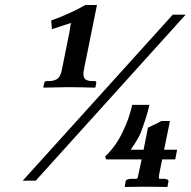

<svg xmlns="http://www.w3.org/2000/svg" viewBox="-20 -659 753 758"><path d="M662.1 -601.1H712.9L121.1 54.2H69.8ZM650.9 -181.2 627.9 -67.9H679.2L671.9 -29.8H620.1L608.9 26.9Q605 46.9 609.9 46.9H626Q633.8 46.9 638.4 48.8Q643.1 50.8 644.3 52.7Q645.5 54.7 645 57.1L641.1 79.1L556.2 78.1L472.2 79.1L476.1 56.2Q479 46.9 500 46.9H518.1Q521 46.9 522.9 43.5Q524.9 40 526.9 27.8L539.1 -29.8H398.9L395 -41Q439 -83.5 464.8 -139.2Q490.2 -190.9 502 -245.1H569.8Q562.5 -207.5 535.2 -133.8Q525.4 -110.4 496.1 -67.9H546.9L564 -154.8Q617.2 -180.2 617.2 -181.2ZM224.1 -382.8 253.9 -530.8Q255.9 -539.6 256.8 -547.6Q257.8 -555.7 258.1 -558.8Q258.3 -562 259.5 -564.5Q260.7 -566.9 263.2 -568.8Q257.8 -567.9 185.1 -543.9L182.1 -578.1Q255.9 -604.5 316.9 -639.2H362.8L311 -382.8Q306.6 -360.4 314 -349.6Q321.3 -338.9 345.2 -338.9H354Q361.3 -338.9 359.9 -331.1L356.9 -314.9L355 -313Q285.2 -314.9 246.1 -314.9L152.8 -313L150.9 -314.9L154.8 -331.1Q156.2 -338.9 164.1 -338.9H171.9Q196.8 -338.9 208.5 -349.6Q220.2 -360.4 224.1 -382.8Z"/></svg>

Font: Linux Libertine
Style: Bold Italic
Weight: 700
Italic angle: -11.5°
Designer: Philipp H. Poll
Foundry: Philipp H. Poll
Version: Version 4.0.5